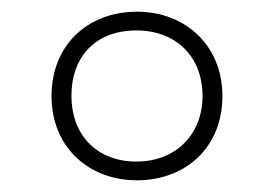

<svg xmlns="http://www.w3.org/2000/svg" viewBox="-20 -744 468 328"><path d="M214 -436C298 -436 360 -493 360 -580C360 -665 298 -724 214 -724C130 -724 68 -667 68 -580C68 -493 131 -436 214 -436ZM213 -468C144 -468 102 -515 102 -580C102 -648 144 -692 213 -692C280 -692 326 -648 326 -580C326 -515 281 -468 213 -468Z"/></svg>

Font: Noto Sans Cherokee ExtraLight
Style: Regular
Weight: 200
Designer: Monotype Design Team
Foundry: Monotype Imaging Inc.
Version: Version 2.001